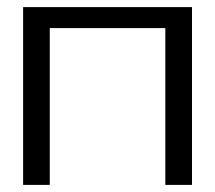

<svg xmlns="http://www.w3.org/2000/svg" viewBox="-20 -520 605 540"><path d="M45 0H120V-441H445V0H520V-500H45Z"/></svg>

Font: LT Wave Light
Style: Regular
Weight: 300
Designer: Daniel Lyons
Version: Version 2.5 (Glyphs App)